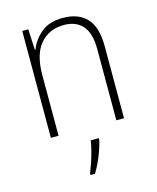

<svg xmlns="http://www.w3.org/2000/svg" viewBox="-114 -618 750 918"><g transform="rotate(-15 261.0 -159.0)"><path d="M285 -539Q362 -539 403 -495Q444 -451 444 -356V0H406V-351Q406 -431 373.5 -468Q341 -505 282 -505Q208 -505 164 -454Q120 -403 120 -300V0H82V-529H112L117 -426H120Q136 -470 176 -504.5Q216 -539 285 -539ZM303 69Q295 105 278.5 146Q262 187 241 221H219V213Q226 196 235.5 168.5Q245 141 252.5 111.5Q260 82 263 61H303Z"/></g></svg>

Font: Noto Sans Hebrew SemiCondensed ExtraLight
Style: Regular
Weight: 200
Width: 4
Designer: Monotype Design Team
Foundry: Monotype Imaging Inc.
Version: Version 2.004; ttfautohint (v1.8.4.7-5d5b)